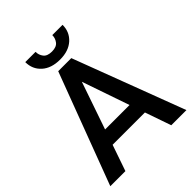

<svg xmlns="http://www.w3.org/2000/svg" viewBox="-246 -1022 1155 1155"><g transform="rotate(-45 331.5 -445.0)"><path d="M526.9 0 469.2 -166.5H194.3L136.7 0H8.3L275.9 -710.9H387.2L655.8 0ZM227.5 -263.7H435.5L331.5 -565.4ZM404.3 -889.6H491.7Q491.7 -829.1 449 -790.5Q406.2 -752 333.5 -752Q259.8 -752 217 -790.5Q174.3 -829.1 174.3 -889.6H261.7Q261.7 -862.8 277.8 -841.8Q293.9 -820.8 333.5 -820.8Q371.6 -820.8 387.9 -841.8Q404.3 -862.8 404.3 -889.6Z"/></g></svg>

Font: Vazirmatn FD Medium
Style: Regular
Weight: 500
Designer: Saber Rastikerdar
Foundry: Saber Rastikerdar
Version: Version 33.003